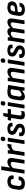

<svg xmlns="http://www.w3.org/2000/svg" viewBox="2424 -3164 751 5639"><g transform="rotate(-90 2799.5 -344.5)"><path d="M228.9 11Q126.3 11 79.5 -42.4Q32.7 -95.7 47.4 -190.7L66.6 -312.2Q82.3 -408.5 136.9 -455.6Q191.5 -502.7 291.1 -502.7Q354 -502.7 396.7 -481.3Q439.5 -459.9 457.7 -421.6Q475.9 -383.3 464.5 -331.5Q461.5 -319.7 452.1 -319.7H370.3Q358.2 -319.7 360.2 -331.5Q366.5 -367.8 344.6 -386.6Q322.6 -405.5 282.1 -405.5Q233.1 -405.5 208.8 -380.1Q184.5 -354.8 175.2 -300.3L158.7 -193.7Q149.8 -138.3 170 -112.2Q190.3 -86.2 239 -86.2Q283.1 -86.2 305 -105.8Q326.9 -125.5 332.8 -160.8Q333.6 -172.6 344.6 -172.6H427Q437.9 -172.6 436.5 -160.8Q429.2 -77.2 374.9 -33.1Q320.6 11 228.9 11Z M529.4 0Q518.3 0 520.3 -11.8L624.9 -671.9Q626.9 -683 636.7 -683H725Q737.2 -683 735.2 -671.9L630.9 -11.8Q628.9 0 619.1 0ZM822.3 0Q810.7 0 812.1 -11.1L861.3 -322.4Q874.8 -404.4 808.4 -404.4Q777.1 -404.4 743.7 -385.6Q710.2 -366.9 665.8 -326.3L671.2 -403.4Q719.3 -452.1 766.9 -477.4Q814.5 -502.7 865.5 -502.7Q931.5 -502.7 960 -461.8Q988.4 -420.9 974.4 -337.9L922.4 -11.1Q920.7 0 911 0Z M1051.4 0Q1039.3 0 1041.3 -11.1L1097.9 -369Q1102.9 -399.1 1105.9 -426.8Q1109 -454.5 1110 -479.9Q1110.7 -491.7 1122.4 -491.7H1199.4Q1210.2 -491.7 1210.5 -481.1Q1210.9 -462.6 1209.6 -439.9Q1208.3 -417.2 1205 -397.2L1205.2 -349L1151.9 -11.1Q1149.5 0 1140.1 0ZM1188 -303.7 1197 -401.2Q1220.3 -428.9 1246.5 -452Q1272.7 -475.1 1301.2 -488.9Q1329.8 -502.7 1358 -502.7Q1376.4 -502.7 1385.4 -499.3Q1390.5 -497.6 1391.8 -494.5Q1393.1 -491.5 1392.1 -485.8Q1389.4 -464.2 1384.6 -438.9Q1379.9 -413.6 1374.2 -390.3Q1370.8 -378.9 1360.7 -381.2Q1354.1 -382.8 1346.6 -383.5Q1339.1 -384.2 1328.1 -384.2Q1305.7 -384.2 1281.6 -374.6Q1257.5 -365 1233.8 -346.8Q1210 -328.6 1188 -303.7Z M1399.1 0Q1387 0 1389 -11.8L1463.3 -480.5Q1465.7 -491.7 1475.8 -491.7H1563.8Q1576 -491.7 1574.3 -480.5L1499.6 -11.8Q1497.3 0 1487.8 0ZM1534.2 -563.8Q1502.1 -563.8 1486.9 -579.8Q1471.6 -595.9 1474.6 -625.2L1477 -639.2Q1480.1 -668.8 1497.2 -684.4Q1514.3 -699.9 1545.4 -699.9Q1577.5 -699.9 1592.8 -683.9Q1608.1 -667.9 1605 -639.2L1603.3 -625.2Q1599.5 -595.6 1582.8 -579.7Q1566 -563.8 1534.2 -563.8Z M1785.2 11Q1690.9 11 1649.4 -27.5Q1607.9 -66.1 1621.9 -144.6Q1624.3 -156.7 1634.3 -156.7H1717.4Q1727.5 -156.7 1726.2 -144.6Q1720.6 -106.5 1737 -90Q1753.4 -73.5 1792.7 -73.5Q1873 -73.5 1873 -131.5Q1873 -150.9 1863.2 -164.1Q1853.5 -177.3 1829 -191.2L1734.3 -242Q1697.1 -262.7 1678.4 -291.4Q1659.7 -320.1 1659.7 -358Q1659.7 -428 1707 -465.3Q1754.3 -502.7 1843.5 -502.7Q1931.8 -502.7 1975.7 -467.7Q2019.5 -432.8 2009.6 -363.2Q2009.3 -352.1 1998.5 -352.1H1914.8Q1904.3 -352.1 1905 -363.2Q1911.8 -418.1 1839.7 -418.1Q1771.3 -418.1 1771.3 -369.3Q1771.3 -351.5 1782.2 -339Q1793 -326.4 1818.8 -312.5L1906.5 -264.9Q1948.3 -242.2 1966.9 -214.6Q1985.6 -186.9 1985.6 -144.8Q1985.6 -70.5 1934.1 -29.8Q1882.7 11 1785.2 11Z M2244 11Q2163.7 11 2134.1 -30.3Q2104.6 -71.6 2118.1 -158.3L2156.3 -396.5H2088.6Q2077.1 -396.5 2078.8 -407.6L2090 -480.5Q2092.3 -491.7 2102.4 -491.7H2174.7L2205.9 -612.2Q2209.9 -623.7 2219.4 -623.7H2291.1Q2302.9 -623.7 2299.9 -611.9L2281.6 -491.7H2410.4Q2423.2 -491.7 2420.2 -480.5L2408.6 -407.6Q2407.2 -396.5 2397.2 -396.5H2266.6L2230.1 -166Q2223.1 -122.4 2234.9 -104.3Q2246.7 -86.3 2279.7 -86.3Q2297.5 -86.3 2315.2 -90.1Q2332.9 -93.8 2349 -100.1Q2355 -102.5 2358.1 -100.1Q2361.1 -97.8 2360.4 -91.7L2348.2 -17.8Q2347.2 -9 2337 -4.6Q2317.6 2.7 2294.4 6.9Q2271.2 11 2244 11Z M2443.1 0Q2431 0 2433 -11.8L2507.3 -480.5Q2509.7 -491.7 2519.8 -491.7H2607.8Q2620 -491.7 2618.3 -480.5L2543.6 -11.8Q2541.3 0 2531.8 0ZM2578.2 -563.8Q2546.1 -563.8 2530.9 -579.8Q2515.6 -595.9 2518.6 -625.2L2521 -639.2Q2524.1 -668.8 2541.2 -684.4Q2558.3 -699.9 2589.4 -699.9Q2621.5 -699.9 2636.8 -683.9Q2652.1 -667.9 2649 -639.2L2647.3 -625.2Q2643.5 -595.6 2626.8 -579.7Q2610 -563.8 2578.2 -563.8Z M2779.9 11Q2711 11 2686.4 -36.2Q2661.9 -83.3 2674.9 -165.3L2699 -317Q2715.3 -416.1 2766.9 -459.4Q2818.6 -502.7 2916.6 -502.7Q2973.8 -502.7 3021.5 -493.3Q3069.1 -484 3123.2 -479.4L3066.8 -124.6Q3061.8 -92.9 3058.6 -65Q3055.5 -37.1 3054.1 -11.1Q3053.7 0 3042 0H2966.3Q2955.9 0 2955.2 -11.1Q2954.8 -25.4 2956 -41.6Q2957.1 -57.9 2958.1 -73.8Q2914.9 -32.6 2869.4 -10.8Q2823.9 11 2779.9 11ZM2838 -86.9Q2866 -86.9 2894.5 -102.3Q2923.1 -117.7 2960.6 -149.9L3000.3 -398.7Q2980.3 -402.7 2957.5 -405.6Q2934.7 -408.6 2914.1 -408.6Q2865.9 -408.6 2841.4 -384.9Q2816.8 -361.2 2807.9 -309.2L2786.7 -177.5Q2780.1 -134.5 2791 -110.7Q2801.9 -86.9 2838 -86.9Z M3469.3 0Q3457.7 0 3459.1 -11.1L3508.3 -322.4Q3521.8 -404.4 3455.4 -404.4Q3424.1 -404.4 3390.7 -385.6Q3357.2 -366.9 3312.8 -326.3L3318.2 -403.4Q3366.3 -452.1 3413.9 -477.4Q3461.5 -502.7 3512.5 -502.7Q3578.5 -502.7 3607 -461.8Q3635.4 -420.9 3621.4 -337.9L3569.4 -11.1Q3567.7 0 3558 0ZM3177.4 0Q3165.3 0 3167.3 -11.1L3223.3 -367.1Q3228.3 -396.5 3231.6 -427.4Q3235 -458.4 3236 -479.9Q3236.7 -491.7 3248.4 -491.7H3325.4Q3336.2 -491.7 3337.2 -480.5Q3337.5 -465.1 3335.9 -439.5Q3334.3 -413.9 3331.6 -393.9L3333.1 -361.2L3277.9 -11.1Q3275.5 0 3266.1 0Z M3698.1 0Q3686 0 3688 -11.8L3762.3 -480.5Q3764.7 -491.7 3774.8 -491.7H3862.8Q3875 -491.7 3873.3 -480.5L3798.6 -11.8Q3796.3 0 3786.8 0ZM3833.2 -563.8Q3801.1 -563.8 3785.9 -579.8Q3770.6 -595.9 3773.6 -625.2L3776 -639.2Q3779.1 -668.8 3796.2 -684.4Q3813.3 -699.9 3844.4 -699.9Q3876.5 -699.9 3891.8 -683.9Q3907.1 -667.9 3904 -639.2L3902.3 -625.2Q3898.5 -595.6 3881.8 -579.7Q3865 -563.8 3833.2 -563.8Z M4084.2 11Q3989.9 11 3948.4 -27.5Q3906.9 -66.1 3920.9 -144.6Q3923.3 -156.7 3933.3 -156.7H4016.4Q4026.5 -156.7 4025.2 -144.6Q4019.6 -106.5 4036 -90Q4052.4 -73.5 4091.7 -73.5Q4172 -73.5 4172 -131.5Q4172 -150.9 4162.2 -164.1Q4152.5 -177.3 4128 -191.2L4033.3 -242Q3996.1 -262.7 3977.4 -291.4Q3958.7 -320.1 3958.7 -358Q3958.7 -428 4006 -465.3Q4053.3 -502.7 4142.5 -502.7Q4230.8 -502.7 4274.7 -467.7Q4318.5 -432.8 4308.6 -363.2Q4308.3 -352.1 4297.5 -352.1H4213.8Q4203.3 -352.1 4204 -363.2Q4210.8 -418.1 4138.7 -418.1Q4070.3 -418.1 4070.3 -369.3Q4070.3 -351.5 4081.2 -339Q4092 -326.4 4117.8 -312.5L4205.5 -264.9Q4247.3 -242.2 4265.9 -214.6Q4284.6 -186.9 4284.6 -144.8Q4284.6 -70.5 4233.1 -29.8Q4181.7 11 4084.2 11Z M4367.4 0Q4355.3 0 4357.3 -11.1L4413.3 -367.1Q4418.3 -397.1 4422.1 -426.8Q4426 -456.4 4426 -480.5Q4426.7 -491.7 4437.1 -491.7H4515.4Q4526.2 -491.7 4526.5 -481.1Q4526.9 -466.6 4526.1 -451.2Q4525.3 -435.7 4523.6 -418.2Q4565.5 -457.4 4606 -480Q4646.5 -502.7 4693.6 -502.7Q4741 -502.7 4766.3 -481.1Q4791.6 -459.5 4796.7 -417.4Q4839.5 -457.6 4882.2 -480.1Q4924.8 -502.7 4971.9 -502.7Q5034.9 -502.7 5060.5 -463.5Q5086 -424.4 5072.7 -341.1L5020.4 -11.1Q5018.4 0 5008.6 0H4919.9Q4907.7 0 4909.7 -11.8L4959.9 -324.1Q4966.2 -364.3 4955.3 -384.3Q4944.5 -404.4 4913.8 -404.4Q4888.2 -404.4 4859.7 -388.4Q4831.2 -372.3 4796.4 -341.4L4744.1 -11.1Q4742.1 0 4732 0H4643.3Q4631.8 0 4633.8 -11.1L4683.4 -324.1Q4690.3 -364.3 4678.8 -384.3Q4667.3 -404.4 4637.3 -404.4Q4611.3 -404.4 4583.7 -389.2Q4556 -374 4520.2 -342.1L4467.9 -11.1Q4465.9 0 4456.1 0Z M5333.3 11Q5234.4 11 5187.2 -41.4Q5140 -93.8 5155.8 -190.9L5176 -314.4Q5192.3 -410.4 5246.8 -456.5Q5301.2 -502.7 5398.3 -502.7Q5485.8 -502.7 5531.8 -469.3Q5577.8 -435.9 5577.8 -374.8Q5577.8 -300.6 5532.4 -261.5Q5487 -222.5 5395.3 -212.1L5266.2 -197.3L5262.3 -172.7Q5255.6 -125.2 5275.8 -101.8Q5296 -78.4 5341.4 -78.4Q5379.4 -78.4 5402.7 -92.9Q5426.1 -107.3 5429.1 -133.9Q5430.4 -145.7 5440.8 -145.7H5526.7Q5537.8 -145.7 5537.1 -134.6Q5532.3 -65.4 5478.2 -27.2Q5424.2 11 5333.3 11ZM5278.6 -273.7 5377.9 -285.5Q5424 -292.1 5444.8 -309.7Q5465.5 -327.4 5465.5 -360.6Q5465.5 -386.3 5446.5 -399.9Q5427.5 -413.5 5390.6 -413.5Q5344.2 -413.5 5318.5 -389.8Q5292.8 -366.1 5285.2 -318.4Z"/></g></svg>

Font: Sofia Sans Semi Condensed
Style: Italic
Weight: 400
Italic angle: -9°
Designer: Botio Nikoltchev, Ani Petrova
Foundry: lettersoup
Version: Version 4.101